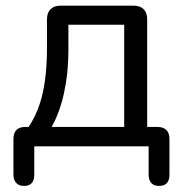

<svg xmlns="http://www.w3.org/2000/svg" viewBox="-20 -506 634 664"><path d="M63 137Q46 137 36.2 126.8Q26.5 116.5 26.5 98V-25.5Q26.5 -67 68 -67H116.5L66.5 -49.5Q94 -85.5 110.5 -127.5Q127 -169.5 134.8 -222.5Q142.5 -275.5 142.5 -343V-439Q142.5 -462 154.8 -474.2Q167 -486.5 190 -486.5H441.5Q464.5 -486.5 476.8 -474.2Q489 -462 489 -439V-28.5L450.5 -67H524.5Q544.5 -67 555.2 -56.5Q566 -46 566 -25.5V98Q566 137 530 137Q512.5 137 503.2 126.8Q494 116.5 494 98V0H98.5V98Q98.5 137 63 137ZM158.5 -67H409.5V-420.5H216.5V-328.5Q216.5 -254 201.5 -185Q186.5 -116 158.5 -67Z"/></svg>

Font: Nunito ExtraLight
Style: Regular
Weight: 200
Designer: Vernon Adams
Foundry: Vernon Adams
Version: Version 3.602;April 4, 2023;FontCreator 14.0.0.2856 64-bit